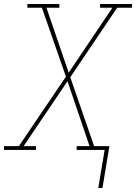

<svg xmlns="http://www.w3.org/2000/svg" viewBox="-38 -755 685 967"><path d="M457 192 489 0H348V-19H413L302 -346L81 -19H143V0H-18V-19H57L294 -369L173 -716H100V-735H261V-716H196L308 -389L528 -716H466V-735H627V-716H552L316 -366L436 -19H513L478 192Z"/></svg>

Font: Iosevka Slab ThExObl
Style: Regular
Weight: 100
Width: 7
Italic angle: -9°
Monospace: yes
Designer: Belleve Invis
Foundry: Belleve Invis
Version: Version 11.1.1; ttfautohint (v1.8.3)